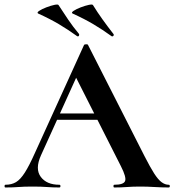

<svg xmlns="http://www.w3.org/2000/svg" viewBox="-28 -828 770 848"><path d="M465 -668Q425 -697 384.5 -721Q344 -745 293 -768Q285 -772 297 -780Q309 -788 328.5 -795.5Q348 -803 364.5 -806.5Q381 -810 383 -805Q402 -774 425 -742Q448 -710 473 -678Q476 -674 473 -670Q470 -666 465 -668ZM313 -668Q273 -697 232.5 -721Q192 -745 141 -768Q133 -772 145 -780Q157 -788 176.5 -795.5Q196 -803 212.5 -806.5Q229 -810 231 -805Q251 -774 273 -741.5Q295 -709 321 -678Q323 -674 320.5 -670Q318 -666 313 -668ZM218 -299 233 -327H439L446 -299ZM717 -12Q722 -12 722 -6Q722 0 717 0Q687 0 654.5 -2Q622 -4 592 -4Q558 -4 533 -2Q508 0 477 0Q473 0 473 -6Q473 -12 477 -12Q518 -12 524.5 -28.5Q531 -45 506 -94L303 -495L352 -581L153 -142Q126 -82 152 -47Q178 -12 234 -12Q239 -12 239 -6Q239 0 234 0Q204 0 179 -2Q154 -4 116 -4Q77 -4 53.5 -2Q30 0 -4 0Q-8 0 -8 -6Q-8 -12 -4 -12Q23 -12 42.5 -23.5Q62 -35 81.5 -65.5Q101 -96 126 -152L343 -629Q344 -632 352 -632.5Q360 -633 361 -629L611 -137Q635 -90 652.5 -62.5Q670 -35 685.5 -23.5Q701 -12 717 -12Z"/></svg>

Font: Cormorant Light
Style: Regular
Weight: 300
Designer: Christian Thalmann (Catharsis Fonts)
Foundry: Catharsis Fonts
Version: Version 4.000